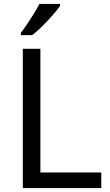

<svg xmlns="http://www.w3.org/2000/svg" viewBox="-20 -964 564 984"><path d="M97 0V-714H187V-80H499V0ZM288 -934Q276 -916 251 -887.5Q226 -859 197.5 -830.5Q169 -802 145 -784H87V-796Q102 -815 119.5 -841Q137 -867 154 -894.5Q171 -922 182 -944H288Z"/></svg>

Font: Noto Music
Style: Regular
Weight: 400
Designer: Monotype Design Team, Benjamin Yang
Foundry: Monotype Imaging Inc.
Version: Version 2.002; ttfautohint (v1.8.4.7-5d5b)